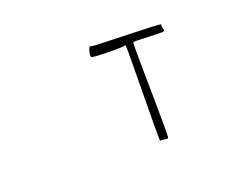

<svg xmlns="http://www.w3.org/2000/svg" viewBox="-60 -561 600 484"><g transform="rotate(-20 240.0 -319.0)"><path d="M208 -435C211 -432 296 -430 299 -434C302 -437 296 -174 299 -177C302 -180 317 -174 320 -177C324 -180 317 -430 320 -434C324 -437 398 -430 402 -434C406 -437 398 -448 402 -452C406 -456 218 -458 216 -461C211 -466 204 -440 208 -435Z"/></g></svg>

Font: pokerface
Style: Regular
Weight: 400
Version: Version 1